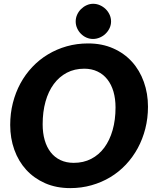

<svg xmlns="http://www.w3.org/2000/svg" viewBox="-20 -960 800 988"><path d="M741.5 -411Q741.5 -352 727.8 -298Q714 -244 688.8 -197.5Q663.5 -151 627.8 -113Q592 -75 547.5 -48.2Q503 -21.5 451 -6.8Q399 8 341.5 8Q269.5 8 212.2 -17.2Q155 -42.5 115 -86.2Q75 -130 53.8 -189.2Q32.5 -248.5 32.5 -317Q32.5 -376 46.2 -430.2Q60 -484.5 85.2 -531Q110.5 -577.5 146.5 -615.5Q182.5 -653.5 227 -680.2Q271.5 -707 323.5 -721.8Q375.5 -736.5 433.5 -736.5Q505 -736.5 562.2 -711.2Q619.5 -686 659.2 -642Q699 -598 720.2 -538.5Q741.5 -479 741.5 -411ZM574.5 -407Q574.5 -452 563.8 -488.8Q553 -525.5 532.2 -551.8Q511.5 -578 481.5 -592.2Q451.5 -606.5 413.5 -606.5Q363.5 -606.5 324 -585.8Q284.5 -565 256.8 -527.5Q229 -490 214.2 -437.2Q199.5 -384.5 199.5 -320.5Q199.5 -275.5 210 -239Q220.5 -202.5 240.8 -176.5Q261 -150.5 291 -136.2Q321 -122 359.5 -122Q409.5 -122 449.2 -142.5Q489 -163 516.8 -200.5Q544.5 -238 559.5 -290.5Q574.5 -343 574.5 -407ZM551.5 -849.5Q551.5 -831 543.5 -814.5Q535.5 -798 522.5 -785.8Q509.5 -773.5 492.8 -766.5Q476 -759.5 458.5 -759.5Q441 -759.5 425 -766.5Q409 -773.5 396.8 -785.8Q384.5 -798 377 -814.5Q369.5 -831 369.5 -849.5Q369.5 -868 377 -884.5Q384.5 -901 397.2 -913.5Q410 -926 426 -933.2Q442 -940.5 459.5 -940.5Q477.5 -940.5 494 -933.2Q510.5 -926 523.2 -913.8Q536 -901.5 543.8 -884.8Q551.5 -868 551.5 -849.5Z"/></svg>

Font: Lato ExtraBold
Style: Italic
Weight: 800
Italic angle: -7°
Designer: Lukasz Dziedzic with Adam Twardoch and Botio Nikoltchev
Foundry: tyPoland Lukasz Dziedzic
Version: Version 2.015; 2015-08-06; http://www.latofonts.com/